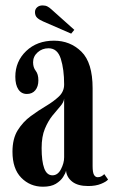

<svg xmlns="http://www.w3.org/2000/svg" viewBox="-20 -678 422 708"><path d="M138.5 10.5Q91 10.5 58.5 -22.5Q26 -55.5 26 -118.5Q26 -166.5 45.2 -197.5Q64.5 -228.5 93 -249.5Q121.5 -270.5 149.8 -287.2Q178 -304 197.2 -322.2Q216.5 -340.5 216.5 -366.5Q216.5 -422.5 204.2 -461.2Q192 -500 159 -500Q135.5 -500 118.8 -485Q102 -470 102 -448.5Q102 -429 111.8 -416.8Q121.5 -404.5 121.5 -381.5Q121.5 -359 110.2 -345.2Q99 -331.5 79 -331.5Q59 -331.5 47.8 -348.2Q36.5 -365 36.5 -395Q36.5 -451.5 76.5 -489.8Q116.5 -528 179 -528Q239 -528 280.2 -487.5Q321.5 -447 321.5 -352.5V-65.5Q321.5 -42.5 326.5 -33.5Q331.5 -24.5 340.5 -24.5Q348.5 -24.5 355 -28.5Q361.5 -32.5 364.5 -36L378.5 -16Q372 -8 352.5 0Q333 8 305 8Q267 8 246.5 -8Q226 -24 223.5 -48.5Q221.5 -39 212.5 -25Q203.5 -11 185.8 -0.2Q168 10.5 138.5 10.5ZM173.5 -31.5Q193 -31.5 204.8 -54Q216.5 -76.5 216.5 -98V-314.5Q215 -300.5 202.2 -286Q189.5 -271.5 173.5 -251.8Q157.5 -232 145.5 -203.2Q133.5 -174.5 133.5 -132Q133.5 -83.5 143 -57.5Q152.5 -31.5 173.5 -31.5ZM242.5 -554 139 -599Q125 -605 117 -612.5Q109 -620 109 -633.5Q109 -644 116.8 -651Q124.5 -658 137 -658Q147.5 -658 154.8 -654.2Q162 -650.5 169 -644L254 -568Z"/></svg>

Font: Imbue 50pt SemiBold
Style: Regular
Weight: 600
Designer: Tyler Finck
Foundry: Etcetera Type Company
Version: Version 1.102; ttfautohint (v1.8.3)